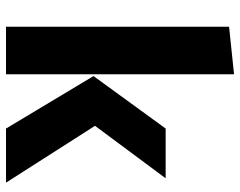

<svg xmlns="http://www.w3.org/2000/svg" viewBox="-102 -716 818 655"><g transform="rotate(90 307.5 -389.0)"><path d="M233.8 -777.9V0H71.8V-761ZM588.7 -544.6 409.7 -303.6 603.6 0H419L240 -298.5L419 -544.6Z"/></g></svg>

Font: FiraCode Nerd Font
Style: Bold
Weight: 700
Designer: Carrois Corporate, Edenspiekermann AG, Nikita Prokopov
Foundry: Carrois Corporate, Edenspiekermann AG, Nikita Prokopov
Version: Version 6.002;Nerd Fonts 2.1.0